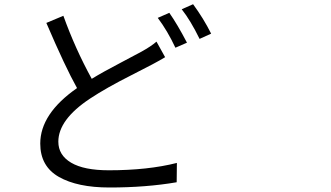

<svg xmlns="http://www.w3.org/2000/svg" viewBox="-20 -835 1540 892"><path d="M707 -641.6 747.1 -569.3Q706.1 -543.9 589.8 -485.4Q473.6 -426.8 398.4 -377Q251 -279.3 251 -176.8Q251 -114.3 310.5 -79.1Q370.1 -43.9 485.4 -43.9Q667 -43.9 801.8 -78.1L800.8 11.7Q658.2 36.1 488.3 36.1Q339.8 36.1 253.4 -13.2Q167 -62.5 167 -168Q167 -306.6 337.9 -425.8Q283.2 -523.4 195.3 -728.5L274.4 -761.7Q329.1 -609.4 406.2 -468.8Q457 -500 542 -544.4Q627 -588.9 636.7 -594.7Q682.6 -620.1 707 -641.6ZM712.9 -752 766.6 -775.4Q803.7 -722.7 848.6 -636.7L794.9 -613.3Q757.8 -692.4 712.9 -752ZM824.2 -792 877 -815.4Q925.8 -749 960.9 -678.7L907.2 -654.3Q865.2 -740.2 824.2 -792Z"/></svg>

Font: Bpmf Zihi Sans Regular
Style: Regular
Weight: 400
Foundry: But Ko
Version: Version 1.320